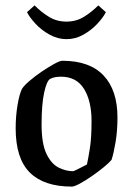

<svg xmlns="http://www.w3.org/2000/svg" viewBox="-20 -682 493 711"><path d="M246 9Q143 9 90.5 -43Q38 -95 38 -207Q38 -252 45 -293.5Q52 -335 62 -354Q70 -366 90.5 -383.5Q111 -401 135.5 -417.5Q160 -434 181 -445.5Q202 -457 211 -457Q312 -457 363.5 -402.5Q415 -348 415 -247Q415 -198 408 -156Q401 -114 393 -90Q385 -80 365 -63.5Q345 -47 320.5 -30Q296 -13 275.5 -2Q255 9 246 9ZM251 -48Q255 -49 267 -55Q279 -61 290.5 -67Q302 -73 302 -73Q307 -96 313 -134Q319 -172 319 -234Q319 -308 291 -353Q263 -398 206 -398Q196 -398 186 -396.5Q176 -395 166 -390Q153 -383 143.5 -339Q134 -295 134 -221Q134 -150 152 -112.5Q170 -75 197 -61.5Q224 -48 251 -48ZM226 -537Q194 -537 164 -553.5Q134 -570 112 -593.5Q90 -617 80 -637L108 -662Q133 -637 161.5 -619.5Q190 -602 226 -602Q262 -602 290.5 -619.5Q319 -637 344 -662L372 -637Q362 -617 340 -593.5Q318 -570 288.5 -553.5Q259 -537 226 -537Z"/></svg>

Font: Grenze Gotisch
Style: Regular
Weight: 400
Designer: Renata Polastri
Foundry: Omnibus-Type
Version: Version 1.001